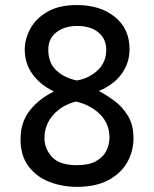

<svg xmlns="http://www.w3.org/2000/svg" viewBox="-20 -724 608 757"><path d="M283.7 12.7Q224.6 12.7 173.8 -7.3Q123 -27.3 92 -68.8Q61 -110.4 61 -174.8Q61 -242.2 97.2 -288.1Q133.3 -334 192.4 -363.3Q137.7 -390.1 107.7 -432.1Q77.6 -474.1 77.6 -528.8Q77.6 -569.8 99.4 -610.4Q121.1 -650.9 166.7 -677.5Q212.4 -704.1 283.2 -704.1Q375.5 -704.1 433.1 -657.2Q490.7 -610.4 490.7 -530.3Q490.7 -475.6 459.7 -432.9Q428.7 -390.1 369.6 -365.2Q399.9 -349.6 431.4 -326.2Q462.9 -302.7 484.6 -267.1Q506.3 -231.4 506.3 -178.7Q506.3 -127.9 481.7 -84.2Q457 -40.5 407.5 -13.9Q357.9 12.7 283.7 12.7ZM283.7 -406.7Q331.5 -415.5 365.2 -447Q398.9 -478.5 398.9 -528.3Q398.9 -570.3 368.4 -595.9Q337.9 -621.6 284.2 -621.6Q234.9 -621.6 202.6 -596.9Q170.4 -572.3 170.4 -528.3Q170.4 -475.1 203.4 -445.3Q236.3 -415.5 283.7 -406.7ZM283.2 -72.8Q330.6 -72.8 358.6 -88.6Q386.7 -104.5 399.2 -129.4Q411.6 -154.3 411.6 -181.6Q411.6 -236.8 373.8 -273.9Q335.9 -311 279.3 -323.7Q223.1 -309.1 189.2 -270.3Q155.3 -231.4 155.3 -178.7Q155.3 -138.2 184.8 -105.5Q214.4 -72.8 283.2 -72.8Z"/></svg>

Font: Shanti
Style: Regular
Weight: 400
Designer: Vernon Adams
Foundry: Vernon Adams
Version: Version 1.100; ttfautohint (v1.8.4)